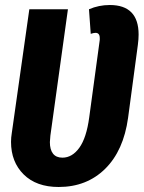

<svg xmlns="http://www.w3.org/2000/svg" viewBox="-20 -730 573 766"><path d="M533 -592Q533 -574 530 -551L491 -260Q473 -129 399.5 -56.5Q326 16 214 16Q125 16 74.5 -34Q24 -84 24 -164Q24 -181 27 -199L97 -693H251L181 -189Q179 -169 179 -163Q179 -133 191.5 -117Q204 -101 229 -101Q268 -101 296.5 -140.5Q325 -180 336 -262L378 -571V-578Q378 -599 361 -599Q354 -599 342 -595L335 -693Q374 -710 418 -710Q533 -710 533 -592Z"/></svg>

Font: Fira Sans Extra Condensed
Style: Bold Italic
Weight: 700
Width: 3
Italic angle: -8°
Designer: Carrois Corporate & Edenspiekermann AG
Foundry: Carrois Corporate GbR & Edenspiekermann AG
Version: Version 4.203